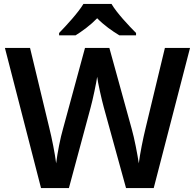

<svg xmlns="http://www.w3.org/2000/svg" viewBox="-20 -1009 993 978"><path d="M548 -989H405C378 -944 318 -879 281 -841V-829H365C400 -851 440 -880 475 -916C510 -880 553 -850 588 -829H673V-841C636 -878 574 -944 548 -989ZM948 -765H820L722 -358C709 -305 693 -226 687 -177C680 -224 664 -307 651 -352L537 -765H413L301 -353C288 -309 272 -228 266 -177C260 -226 244 -306 231 -358L133 -765H5L189 -51H331L441 -459C453 -502 471 -589 475 -618C478 -589 498 -501 509 -461L622 -51H763Z"/></svg>

Font: Noto Sans Tamil UI SemiBold
Style: Regular
Weight: 600
Designer: Jelle Bosma - Monotype Design Team
Foundry: Monotype Imaging Inc.
Version: Version 2.004